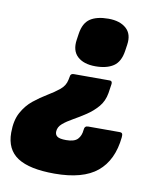

<svg xmlns="http://www.w3.org/2000/svg" viewBox="-82 -574 675 805"><g transform="rotate(10 255.5 -171.5)"><path d="M365 -257Q376 -257 375 -244L369 -204Q363 -169 342.5 -145Q322 -121 295 -103Q268 -85 242 -70.5Q216 -56 199 -41.5Q182 -27 181 -8Q180 6 190 13.5Q200 21 228 21Q263 21 277 6Q291 -9 293 -34Q294 -51 309 -51H443Q452 -51 454.5 -46.5Q457 -42 456 -31Q446 68 385.5 118Q325 168 204 168Q98 168 47 135Q-4 102 -4 30Q-4 -22 14.5 -56Q33 -90 61 -112.5Q89 -135 117.5 -152Q146 -169 167.5 -186.5Q189 -204 194 -229L197 -244Q198 -257 212 -257ZM315 -511Q364 -511 391 -487Q418 -463 411 -417L407 -390Q400 -343 371.5 -324Q343 -305 295 -305Q245 -305 218.5 -329.5Q192 -354 199 -401L203 -428Q210 -474 238 -492.5Q266 -511 315 -511Z"/></g></svg>

Font: Sofia Sans ExtraBlack
Style: Italic
Weight: 1000
Italic angle: -9°
Designer: Botio Nikoltchev, Ani Petrova
Foundry: lettersoup
Version: Version 4.100; ttfautohint (v1.8.4.7-5d5b)